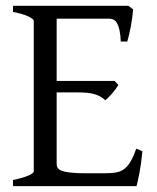

<svg xmlns="http://www.w3.org/2000/svg" viewBox="-20 -635 536 655"><path d="M465.8 -119.1Q461.9 -77.1 455.8 -45.7Q449.7 -14.2 445.8 0H24.4V-21Q57.6 -27.8 76.4 -35.9Q95.2 -43.9 95.2 -50.8V-564Q95.2 -569.8 77.4 -578.6Q59.6 -587.4 24.4 -594.2V-615.2H418L434.1 -603Q433.1 -590.3 431.2 -575.2Q429.2 -560.1 426.3 -544.9Q423.3 -529.8 420.2 -516.1Q417 -502.4 414.1 -493.2H392.1Q391.1 -515.6 387.9 -530.8Q384.8 -545.9 379.9 -554.9Q375 -564 367.9 -567.6Q360.8 -571.3 352.1 -571.3H173.3V-358.9H371.1L383.8 -345.2Q379.9 -338.4 374.3 -330.8Q368.7 -323.2 362.5 -316.2Q356.4 -309.1 350.3 -303Q344.2 -296.9 338.9 -293Q331.5 -300.3 323 -305.2Q314.5 -310.1 303.5 -313.5Q292.5 -316.9 277.6 -318.4Q262.7 -319.8 242.2 -319.8H173.3V-75.2Q173.3 -67.9 176.8 -62.3Q180.2 -56.6 190.9 -52.5Q201.7 -48.3 221.2 -46.1Q240.7 -43.9 272.9 -43.9H335.9Q358.4 -43.9 374.3 -46.4Q390.1 -48.8 402.3 -57.4Q414.6 -65.9 424.6 -82.5Q434.6 -99.1 444.8 -127.9L465.8 -119.1Z"/></svg>

Font: Gentium
Style: Regular
Weight: 400
Designer: J. Victor Gaultney
Version: Version 1.03; 2011; OFL 1.1 release